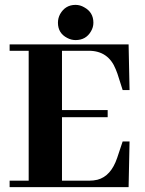

<svg xmlns="http://www.w3.org/2000/svg" viewBox="-20 -768 596 788"><path d="M511.7 -398.4 507.8 -585.9H19.5V-559.6H97.7V-26.4H19.5V0H507.8L511.7 -187.5H483.4L460.9 -120.1Q435.5 -44.9 379.9 -30.3Q363.3 -26.4 344.7 -26.4H234.4V-287.1H421.9V-316.4H234.4V-559.6H344.7Q424.8 -559.6 455.1 -483.4Q459 -474.6 461.9 -465.8L483.4 -398.4ZM363.3 -674.8Q363.3 -717.8 325.2 -738.3Q308.6 -748 290 -748Q248 -748 226.6 -710Q217.8 -693.4 217.8 -674.8Q217.8 -631.8 255.9 -612.3Q272.5 -603.5 290 -603.5Q333 -603.5 353.5 -639.6Q363.3 -656.2 363.3 -674.8Z"/></svg>

Font: Abhaya Libre ExtraBold
Style: Regular
Weight: 800
Designer: Pushpananda Ekanayake, Sol Matas, Pathum Egodawatta
Foundry: Mooniak
Version: Version 1.050 ; ttfautohint (v1.6)